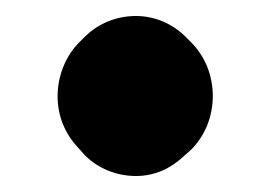

<svg xmlns="http://www.w3.org/2000/svg" viewBox="-20 -459 339 240"><path d="M52 -339C52 -314 61 -292 78 -274L86 -265C103 -248 126 -239 150 -239C173 -239 193 -248 210 -264L219 -272C236 -289 246 -313 246 -339C246 -365 236 -389 219 -406L212 -413C196 -429 174 -439 150 -439C126 -439 103 -430 86 -413L79 -406C62 -389 52 -364 52 -339Z"/></svg>

Font: Hussar Woodtype
Style: Ultra
Weight: 900
Foundry: Cannot Into Space Fonts
Version: Version 1.07